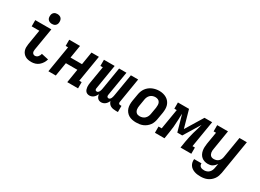

<svg xmlns="http://www.w3.org/2000/svg" viewBox="-29 -1622 3659 2697"><g transform="rotate(30 1800.0 -273.5)"><path d="M357 8Q331 8 306 3.5Q281 -1 260 -13Q239 -25 223.5 -43.5Q208 -62 200 -85.5Q192 -109 192 -135Q192 -161 196 -186L236 -429H112V-530H373L313 -170Q311 -156 311 -142.5Q311 -129 316.5 -117.5Q322 -106 333 -99.5Q344 -93 357 -93Q371 -93 383.5 -99Q396 -105 405.5 -116Q415 -127 421 -139.5Q427 -152 430 -166L544 -141Q535 -110 518 -82Q501 -54 475.5 -32.5Q450 -11 419 -1.5Q388 8 357 8ZM340 -600Q321 -600 303.5 -607Q286 -614 275 -628Q264 -642 261.5 -661Q259 -680 262 -699Q264 -713 271 -725Q278 -737 289 -745.5Q300 -754 313.5 -757Q327 -760 340 -760Q359 -760 377 -753Q395 -746 405.5 -732Q416 -718 419 -699Q422 -680 419 -661Q417 -647 410 -635Q403 -623 391.5 -614.5Q380 -606 366.5 -603Q353 -600 340 -600Z M631 0 702 -429H663V-530H838L804 -322H990L1024 -530H1144L1073 -101H1112V0H937L973 -221H787L751 0Z M1298 8Q1280 8 1264 1.5Q1248 -5 1237.5 -18Q1227 -31 1222 -47.5Q1217 -64 1215 -81.5Q1213 -99 1214.5 -117Q1216 -135 1219 -153L1265 -430H1226V-530H1400L1335 -133Q1333 -125 1333.5 -117.5Q1334 -110 1337.5 -104Q1341 -98 1348 -95Q1355 -92 1362 -92Q1374 -92 1384 -102Q1394 -112 1399.5 -124Q1405 -136 1408 -148Q1411 -160 1413 -172L1472 -530H1591L1525 -133Q1524 -125 1524.5 -117.5Q1525 -110 1528.5 -104Q1532 -98 1538.5 -95Q1545 -92 1553 -92Q1565 -92 1575 -102Q1585 -112 1590 -124Q1595 -136 1598 -148Q1601 -160 1603 -172L1663 -530H1781L1715 -128Q1714 -120 1715 -113Q1716 -106 1720 -101Q1724 -96 1730.5 -94Q1737 -92 1745 -92H1763V8H1728Q1706 8 1684.5 4.5Q1663 1 1644.5 -9Q1626 -19 1613.5 -35.5Q1601 -52 1596 -73Q1588 -57 1578 -42Q1568 -27 1554 -15.5Q1540 -4 1523 2Q1506 8 1489 8Q1472 8 1456.5 2Q1441 -4 1430.5 -16Q1420 -28 1414 -43.5Q1408 -59 1406 -75Q1399 -59 1388.5 -43.5Q1378 -28 1364 -16Q1350 -4 1332.5 2Q1315 8 1298 8Z M2055 8Q2024 8 1993 2Q1962 -4 1936.5 -19Q1911 -34 1892.5 -57.5Q1874 -81 1865 -109.5Q1856 -138 1856 -169.5Q1856 -201 1861 -233L1880 -343Q1884 -370 1894 -397Q1904 -424 1921 -447.5Q1938 -471 1961.5 -489.5Q1985 -508 2011.5 -519Q2038 -530 2065.5 -535.5Q2093 -541 2121 -541Q2153 -541 2183 -533.5Q2213 -526 2238.5 -511Q2264 -496 2282.5 -472.5Q2301 -449 2310 -420.5Q2319 -392 2319 -360.5Q2319 -329 2314 -297L2295 -187Q2291 -160 2281.5 -133Q2272 -106 2255 -82.5Q2238 -59 2214.5 -40.5Q2191 -22 2164.5 -11Q2138 0 2110 4Q2082 8 2055 8ZM2057 -93Q2079 -93 2101 -100.5Q2123 -108 2139.5 -124Q2156 -140 2165.5 -161Q2175 -182 2178 -203L2197 -313Q2200 -336 2199.5 -358.5Q2199 -381 2189 -400Q2179 -419 2159 -428Q2139 -437 2116 -437Q2094 -437 2072.5 -429.5Q2051 -422 2034.5 -406Q2018 -390 2009 -369Q2000 -348 1997 -327L1979 -217Q1976 -202 1975.5 -187Q1975 -172 1977.5 -157.5Q1980 -143 1986.5 -130.5Q1993 -118 2003.5 -109Q2014 -100 2028 -96.5Q2042 -93 2057 -93Z M2359 0V-101H2410L2465 -429H2426V-530H2606L2685 -248L2857 -530H2981L2910 -101H2949V0H2774L2791 -106Q2798 -146 2806.5 -185.5Q2815 -225 2826 -264.5Q2837 -304 2849.5 -343.5Q2862 -383 2871 -423L2710 -159H2630L2556 -422Q2554 -401 2553 -379Q2552 -357 2552 -336L2550 -300Q2549 -252 2544 -203Q2539 -154 2531 -106L2514 0Z M3220 213Q3194 213 3168 210Q3142 207 3118.5 198.5Q3095 190 3075 176Q3055 162 3041.5 141.5Q3028 121 3023 96Q3018 71 3021 45H3140Q3138 61 3144 75Q3150 89 3162 97.5Q3174 106 3189 109Q3204 112 3220 112Q3241 112 3262.5 104.5Q3284 97 3300 80.5Q3316 64 3324.5 43.5Q3333 23 3336 2L3348 -65Q3337 -49 3323 -34.5Q3309 -20 3292 -9.5Q3275 1 3256 4.5Q3237 8 3219 8Q3190 8 3163.5 -0.5Q3137 -9 3116.5 -26.5Q3096 -44 3084 -68Q3072 -92 3067 -119.5Q3062 -147 3063.5 -175.5Q3065 -204 3069 -233L3102 -429H3063V-530H3238L3187 -217Q3184 -202 3183 -187.5Q3182 -173 3184 -159Q3186 -145 3191.5 -132.5Q3197 -120 3206.5 -110.5Q3216 -101 3229.5 -97Q3243 -93 3258 -93Q3278 -93 3297.5 -99Q3317 -105 3332.5 -119Q3348 -133 3356.5 -152Q3365 -171 3368 -190L3424 -530H3544L3454 18Q3449 45 3440 71Q3431 97 3414.5 120.5Q3398 144 3375.5 162.5Q3353 181 3327 192.5Q3301 204 3273.5 208.5Q3246 213 3220 213Z"/></g></svg>

Font: Iosevka Curly Slab Extended
Style: Bold Italic
Weight: 700
Width: 7
Italic angle: -9°
Monospace: yes
Designer: Belleve Invis
Foundry: Belleve Invis
Version: Version 11.0.0; ttfautohint (v1.8.3)